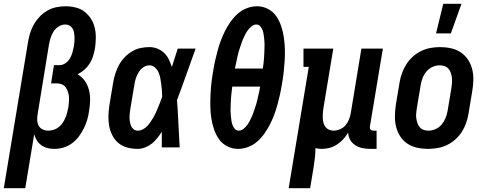

<svg xmlns="http://www.w3.org/2000/svg" viewBox="-49 -776 2569 1011"><path d="M-29 215 99 -557Q103 -581 110.5 -604.5Q118 -628 130.5 -649.5Q143 -671 161 -689.5Q179 -708 201 -720.5Q223 -733 247.5 -738Q272 -743 296 -743Q323 -743 349.5 -736.5Q376 -730 396 -714.5Q416 -699 430 -677Q444 -655 450 -629Q456 -603 455.5 -575.5Q455 -548 451 -520Q447 -500 441 -480Q435 -460 423.5 -442Q412 -424 396 -409.5Q380 -395 360 -385Q383 -371 398 -349.5Q413 -328 419.5 -302Q426 -276 425.5 -248Q425 -220 420 -192Q417 -168 410 -144.5Q403 -121 392 -99Q381 -77 365.5 -56.5Q350 -36 329.5 -21Q309 -6 284.5 1Q260 8 237 8Q218 8 200.5 3.5Q183 -1 168.5 -11.5Q154 -22 145 -37Q136 -52 131 -69L84 215ZM205 -88Q219 -88 233.5 -92.5Q248 -97 260 -106.5Q272 -116 280.5 -128.5Q289 -141 295 -155Q301 -169 304.5 -183Q308 -197 311 -211Q313 -225 314 -239Q315 -253 314 -266.5Q313 -280 308.5 -293Q304 -306 296.5 -316.5Q289 -327 276.5 -332Q264 -337 250 -337H220L235 -433H265Q281 -433 296 -443.5Q311 -454 319.5 -469Q328 -484 332.5 -500Q337 -516 340 -532Q342 -544 343 -556.5Q344 -569 343.5 -581Q343 -593 341 -604.5Q339 -616 333 -626Q327 -636 317 -641.5Q307 -647 294 -647Q277 -647 260 -636.5Q243 -626 233 -610Q223 -594 217.5 -576.5Q212 -559 209 -542L149 -174Q146 -158 147 -142Q148 -126 155 -113.5Q162 -101 175.5 -94.5Q189 -88 205 -88Z M676 8Q648 8 621.5 1Q595 -6 575 -22.5Q555 -39 543 -62.5Q531 -86 526 -112.5Q521 -139 522 -166.5Q523 -194 527 -222L547 -342Q551 -366 558.5 -389Q566 -412 577.5 -433.5Q589 -455 606.5 -473.5Q624 -492 645.5 -505Q667 -518 690.5 -523Q714 -528 738 -528Q760 -528 780 -520Q800 -512 815.5 -497Q831 -482 840 -463Q849 -444 856 -423Q864 -448 871.5 -472Q879 -496 887 -520H981Q956 -452 932.5 -384.5Q909 -317 883 -249Q888 -187 890.5 -124.5Q893 -62 897 0H803Q803 -20 803 -40.5Q803 -61 803 -82Q792 -65 779 -48.5Q766 -32 750 -19.5Q734 -7 714.5 0.5Q695 8 676 8ZM676 -88Q690 -88 703.5 -95Q717 -102 727 -113Q737 -124 745 -136Q753 -148 760.5 -161Q768 -174 773.5 -187Q779 -200 784.5 -213.5Q790 -227 795.5 -240.5Q801 -254 805 -267Q805 -284 803.5 -300.5Q802 -317 800 -333Q798 -349 795 -365Q792 -381 785.5 -395.5Q779 -410 766.5 -421Q754 -432 737 -432Q726 -432 715 -427Q704 -422 695 -413Q686 -404 680 -393.5Q674 -383 669.5 -372Q665 -361 662.5 -349.5Q660 -338 658 -327L638 -207Q636 -195 634.5 -182.5Q633 -170 633 -158Q633 -146 635 -134.5Q637 -123 641.5 -112.5Q646 -102 655 -95Q664 -88 676 -88Z M1205 8Q1174 8 1147 -6Q1120 -20 1103.5 -44Q1087 -68 1077.5 -96.5Q1068 -125 1063.5 -155Q1059 -185 1058.5 -216Q1058 -247 1059.5 -278.5Q1061 -310 1064.5 -341.5Q1068 -373 1074 -405Q1078 -431 1084 -457.5Q1090 -484 1097 -510Q1104 -536 1113.5 -561.5Q1123 -587 1135.5 -612Q1148 -637 1164.5 -660.5Q1181 -684 1202 -703Q1223 -722 1250 -732.5Q1277 -743 1303 -743H1304Q1335 -743 1362 -729Q1389 -715 1405.5 -691Q1422 -667 1431.5 -638.5Q1441 -610 1445.5 -580Q1450 -550 1451 -519Q1452 -488 1450 -456.5Q1448 -425 1444.5 -393.5Q1441 -362 1435 -330Q1431 -304 1425 -277.5Q1419 -251 1412 -225Q1405 -199 1395.5 -173.5Q1386 -148 1373.5 -123Q1361 -98 1344.5 -74.5Q1328 -51 1307 -32Q1286 -13 1259 -2.5Q1232 8 1206 8ZM1335 -415Q1337 -428 1338.5 -441Q1340 -454 1341 -467Q1342 -480 1342.5 -492.5Q1343 -505 1343.5 -518Q1344 -531 1344 -543.5Q1344 -556 1342.5 -568.5Q1341 -581 1339.5 -593Q1338 -605 1334 -616.5Q1330 -628 1321.5 -637.5Q1313 -647 1301 -647Q1288 -647 1276.5 -638Q1265 -629 1256.5 -617.5Q1248 -606 1242 -594Q1236 -582 1230.5 -569.5Q1225 -557 1221 -544Q1217 -531 1212.5 -518.5Q1208 -506 1205 -493Q1202 -480 1199 -467Q1196 -454 1193.5 -441Q1191 -428 1188 -415ZM1208 -88Q1221 -88 1232.5 -97Q1244 -106 1252.5 -117.5Q1261 -129 1267 -141Q1273 -153 1278.5 -165.5Q1284 -178 1288 -191Q1292 -204 1296.5 -216.5Q1301 -229 1304 -242Q1307 -255 1310 -268Q1313 -281 1316 -294Q1319 -307 1321 -320H1174Q1173 -307 1171 -294Q1169 -281 1168 -268Q1167 -255 1166.5 -242.5Q1166 -230 1165.5 -217Q1165 -204 1165 -191.5Q1165 -179 1166.5 -166.5Q1168 -154 1169.5 -142Q1171 -130 1175 -118.5Q1179 -107 1187.5 -97.5Q1196 -88 1208 -88Z M1471 215 1577 -424H1549V-520H1706L1654 -207Q1652 -194 1651 -181Q1650 -168 1650.5 -155Q1651 -142 1654 -130Q1657 -118 1664.5 -108Q1672 -98 1683.5 -93Q1695 -88 1708 -88Q1724 -88 1741.5 -95.5Q1759 -103 1770.5 -116.5Q1782 -130 1788.5 -146.5Q1795 -163 1798 -180L1854 -520H1967L1899 -111Q1898 -107 1898.5 -102Q1899 -97 1902 -94Q1905 -91 1909 -89.5Q1913 -88 1918 -88H1934V8H1902Q1880 8 1860 4Q1840 0 1822.5 -11Q1805 -22 1795 -39.5Q1785 -57 1784 -78Q1774 -60 1759 -43.5Q1744 -27 1725.5 -15Q1707 -3 1686.5 2.5Q1666 8 1646 8Q1637 8 1629 7Q1621 6 1612 4Q1612 30 1609 55.5Q1606 81 1602 107L1584 215Z M2206 8Q2176 8 2148 2Q2120 -4 2097 -19Q2074 -34 2059 -57Q2044 -80 2037 -107Q2030 -134 2030.5 -163.5Q2031 -193 2035 -222L2055 -342Q2059 -367 2068 -391.5Q2077 -416 2091 -438Q2105 -460 2125 -478Q2145 -496 2169 -507.5Q2193 -519 2218 -523.5Q2243 -528 2267 -528Q2297 -528 2325 -522Q2353 -516 2376 -501Q2399 -486 2414.5 -463Q2430 -440 2437 -413Q2444 -386 2443.5 -356.5Q2443 -327 2438 -298L2418 -178Q2414 -153 2405.5 -128.5Q2397 -104 2383 -82Q2369 -60 2349 -42Q2329 -24 2305 -12.5Q2281 -1 2255.5 3.5Q2230 8 2206 8ZM2207 -88Q2226 -88 2245 -96.5Q2264 -105 2277 -121Q2290 -137 2297.5 -155.5Q2305 -174 2308 -193L2328 -313Q2330 -327 2331 -340.5Q2332 -354 2330.5 -367Q2329 -380 2325 -392Q2321 -404 2313 -413.5Q2305 -423 2292.5 -427.5Q2280 -432 2266 -432Q2247 -432 2228 -423.5Q2209 -415 2196 -399Q2183 -383 2176 -364.5Q2169 -346 2166 -327L2146 -207Q2144 -193 2142.5 -179.5Q2141 -166 2143 -153Q2145 -140 2149 -128Q2153 -116 2161 -106.5Q2169 -97 2181 -92.5Q2193 -88 2207 -88ZM2247 -600 2285 -756H2381L2325 -600Z"/></svg>

Font: Iosevka Curly Slab
Style: Bold Italic
Weight: 700
Italic angle: -9°
Monospace: yes
Designer: Belleve Invis
Foundry: Belleve Invis
Version: Version 22.1.2; ttfautohint (v1.8.4)